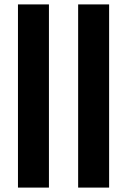

<svg xmlns="http://www.w3.org/2000/svg" viewBox="-20 -851 576 871"><path d="M61.5 0V-831H202V0ZM334.5 0V-831H475V0Z"/></svg>

Font: Merriweather Light 18pt
Style: Bold
Weight: 700
Version: Version 2.100